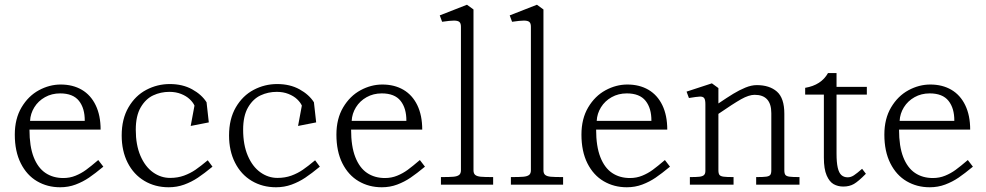

<svg xmlns="http://www.w3.org/2000/svg" viewBox="-20 -780 4164 811"><path d="M42.5 -211.5Q42.5 -278.5 71 -326.5Q99.5 -374.5 144.2 -398.8Q189 -423 236.5 -423Q287.5 -423 325.5 -400.8Q363.5 -378.5 384.2 -335.5Q405 -292.5 405 -232.5H104.5Q104.5 -162 122.2 -116.5Q140 -71 172 -49.5Q204 -28 247.5 -28Q275 -28 299 -37.8Q323 -47.5 343.5 -62.5Q364 -77.5 395 -104L416.5 -76Q381.5 -47 355.8 -29.5Q330 -12 299.5 -0.5Q269 11 234 11Q180 11 136.5 -14.5Q93 -40 67.8 -90.2Q42.5 -140.5 42.5 -211.5ZM234 -385.5Q198.5 -385.5 170 -369.5Q141.5 -353.5 125 -326.8Q108.5 -300 107 -269.5H338Q338.5 -322.5 313.5 -354Q288.5 -385.5 234 -385.5Z M494 -208Q494 -277.5 522.8 -326.8Q551.5 -376 598 -400.5Q644.5 -425 697.5 -425Q751 -425 791.5 -402.8Q832 -380.5 852.5 -348L862 -263L785.5 -248L801.5 -334Q795.5 -347.5 781.2 -361Q767 -374.5 745 -383.2Q723 -392 695.5 -392Q659 -392 627.2 -377.2Q595.5 -362.5 574.5 -326.8Q553.5 -291 553.5 -232Q553.5 -168 573.2 -122Q593 -76 626.2 -52.2Q659.5 -28.5 698.5 -28.5Q730.5 -28.5 757.2 -38.2Q784 -48 805.8 -63Q827.5 -78 857.5 -103L877.5 -76Q843 -47.5 816 -29.5Q789 -11.5 758 -0.2Q727 11 692.5 11Q635 11 589.8 -16Q544.5 -43 519.2 -92.8Q494 -142.5 494 -208Z M947.5 -208Q947.5 -277.5 976.2 -326.8Q1005 -376 1051.5 -400.5Q1098 -425 1151 -425Q1204.5 -425 1245 -402.8Q1285.5 -380.5 1306 -348L1315.5 -263L1239 -248L1255 -334Q1249 -347.5 1234.8 -361Q1220.5 -374.5 1198.5 -383.2Q1176.5 -392 1149 -392Q1112.5 -392 1080.8 -377.2Q1049 -362.5 1028 -326.8Q1007 -291 1007 -232Q1007 -168 1026.8 -122Q1046.5 -76 1079.8 -52.2Q1113 -28.5 1152 -28.5Q1184 -28.5 1210.8 -38.2Q1237.5 -48 1259.2 -63Q1281 -78 1311 -103L1331 -76Q1296.5 -47.5 1269.5 -29.5Q1242.5 -11.5 1211.5 -0.2Q1180.5 11 1146 11Q1088.5 11 1043.2 -16Q998 -43 972.8 -92.8Q947.5 -142.5 947.5 -208Z M1401 -211.5Q1401 -278.5 1429.5 -326.5Q1458 -374.5 1502.8 -398.8Q1547.5 -423 1595 -423Q1646 -423 1684 -400.8Q1722 -378.5 1742.8 -335.5Q1763.5 -292.5 1763.5 -232.5H1463Q1463 -162 1480.8 -116.5Q1498.5 -71 1530.5 -49.5Q1562.5 -28 1606 -28Q1633.5 -28 1657.5 -37.8Q1681.5 -47.5 1702 -62.5Q1722.5 -77.5 1753.5 -104L1775 -76Q1740 -47 1714.2 -29.5Q1688.5 -12 1658 -0.5Q1627.5 11 1592.5 11Q1538.5 11 1495 -14.5Q1451.5 -40 1426.2 -90.2Q1401 -140.5 1401 -211.5ZM1592.5 -385.5Q1557 -385.5 1528.5 -369.5Q1500 -353.5 1483.5 -326.8Q1467 -300 1465.5 -269.5H1696.5Q1697 -322.5 1672 -354Q1647 -385.5 1592.5 -385.5Z M1927 -61V-667Q1927 -681.5 1920.5 -687.2Q1914 -693 1897.5 -693Q1881 -693 1847.5 -688L1837.5 -715L1952.5 -760L1980 -740V-61Q1980 -47 1987.5 -41Q1995 -35 2010.8 -33.5Q2026.5 -32 2063 -32V0H1842.5V-32Q1879.5 -32 1895.5 -33.5Q1911.5 -35 1919.2 -41Q1927 -47 1927 -61Z M2222.5 -61V-667Q2222.5 -681.5 2216 -687.2Q2209.5 -693 2193 -693Q2176.5 -693 2143 -688L2133 -715L2248 -760L2275.5 -740V-61Q2275.5 -47 2283 -41Q2290.5 -35 2306.2 -33.5Q2322 -32 2358.5 -32V0H2138V-32Q2175 -32 2191 -33.5Q2207 -35 2214.8 -41Q2222.5 -47 2222.5 -61Z M2436 -211.5Q2436 -278.5 2464.5 -326.5Q2493 -374.5 2537.8 -398.8Q2582.5 -423 2630 -423Q2681 -423 2719 -400.8Q2757 -378.5 2777.8 -335.5Q2798.5 -292.5 2798.5 -232.5H2498Q2498 -162 2515.8 -116.5Q2533.5 -71 2565.5 -49.5Q2597.5 -28 2641 -28Q2668.5 -28 2692.5 -37.8Q2716.5 -47.5 2737 -62.5Q2757.5 -77.5 2788.5 -104L2810 -76Q2775 -47 2749.2 -29.5Q2723.5 -12 2693 -0.5Q2662.5 11 2627.5 11Q2573.5 11 2530 -14.5Q2486.5 -40 2461.2 -90.2Q2436 -140.5 2436 -211.5ZM2627.5 -385.5Q2592 -385.5 2563.5 -369.5Q2535 -353.5 2518.5 -326.8Q2502 -300 2500.5 -269.5H2731.5Q2732 -322.5 2707 -354Q2682 -385.5 2627.5 -385.5Z M3238 -61V-302Q3238 -379.5 3167.5 -379.5Q3143.5 -379.5 3110.2 -360.8Q3077 -342 3011.5 -297V-341Q3052 -368.5 3077.5 -384Q3103 -399.5 3128.5 -410Q3154 -420.5 3176.5 -420.5Q3230.5 -420.5 3261.8 -393Q3293 -365.5 3293 -299.5V-61Q3293 -47 3297.5 -41.2Q3302 -35.5 3314.5 -33.8Q3327 -32 3357 -32V0H3174V-32Q3204 -32 3216.5 -33.8Q3229 -35.5 3233.5 -41.2Q3238 -47 3238 -61ZM2959.5 -58V-340Q2959.5 -359 2954.2 -365.8Q2949 -372.5 2936 -372Q2923 -371.5 2890 -366L2880 -393L2987 -428L3014.5 -408V-61Q3014.5 -47 3019 -41.2Q3023.5 -35.5 3036 -33.8Q3048.5 -32 3078.5 -32V0H2894V-32Q2921 -32 2934.2 -33.5Q2947.5 -35 2953.5 -40.5Q2959.5 -46 2959.5 -58Z M3460 -114V-380.5H3381V-409Q3449 -420.5 3477.5 -471.5H3513.5V-413H3641.5V-380.5H3513.5V-131Q3513.5 -94 3518.5 -72Q3523.5 -50 3534 -40.5Q3544.5 -31 3561 -31Q3574 -31 3587 -39.5Q3600 -48 3621.5 -67L3637.5 -46Q3606 -14 3587 -3Q3568 8 3542 8Q3519.5 8 3501.5 -2Q3483.5 -12 3471.8 -39Q3460 -66 3460 -114Z M3715.5 -211.5Q3715.5 -278.5 3744 -326.5Q3772.5 -374.5 3817.2 -398.8Q3862 -423 3909.5 -423Q3960.5 -423 3998.5 -400.8Q4036.5 -378.5 4057.2 -335.5Q4078 -292.5 4078 -232.5H3777.5Q3777.5 -162 3795.2 -116.5Q3813 -71 3845 -49.5Q3877 -28 3920.5 -28Q3948 -28 3972 -37.8Q3996 -47.5 4016.5 -62.5Q4037 -77.5 4068 -104L4089.5 -76Q4054.5 -47 4028.8 -29.5Q4003 -12 3972.5 -0.5Q3942 11 3907 11Q3853 11 3809.5 -14.5Q3766 -40 3740.8 -90.2Q3715.5 -140.5 3715.5 -211.5ZM3907 -385.5Q3871.5 -385.5 3843 -369.5Q3814.5 -353.5 3798 -326.8Q3781.5 -300 3780 -269.5H4011Q4011.5 -322.5 3986.5 -354Q3961.5 -385.5 3907 -385.5Z"/></svg>

Font: Didactic
Style: Regular
Weight: 400
Designer: Tyler Finck
Foundry: Etcetera Type Co
Version: Version 3.007;FEAKit 1.0